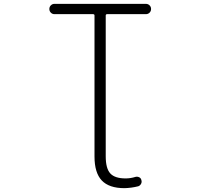

<svg xmlns="http://www.w3.org/2000/svg" viewBox="-20 -774 1040 1001"><path d="M472.7 -693.4Q472.7 -700.2 464.8 -700.2H263.7Q252.9 -700.2 245.1 -708Q237.3 -715.8 237.3 -727.1Q237.3 -738.3 245.1 -746.1Q252.9 -753.9 263.7 -753.9H740.2Q752 -753.9 759.8 -746.1Q767.6 -738.3 767.6 -727.1Q767.6 -715.8 759.8 -708Q752 -700.2 740.2 -700.2H539.1Q531.2 -700.2 531.2 -693.4V41Q531.2 104.5 555.2 130.4Q579.1 156.2 634.8 156.2Q660.2 156.2 685.5 148.4Q695.3 145.5 705.1 149.9Q714.8 154.3 716.8 164.1Q720.7 174.8 715.3 184.6Q710 194.3 700.2 197.3Q665 206.1 628.9 207Q548.8 207 510.7 167Q472.7 127 472.7 42Z"/></svg>

Font: Rounded-X Mgen+ 1mn light
Style: Regular
Weight: 200
Designer: [Source Han Sans]
Ryoko NISHIZUKA  (kana & ideographs); Paul D. Hunt (Latin, Greek & Cyrillic); Wenlong ZHANG  (bopomofo
Version: Version 1.059.20150602